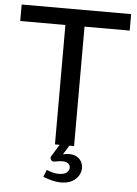

<svg xmlns="http://www.w3.org/2000/svg" viewBox="-58 -712 673 940"><g transform="rotate(5 279.0 -242.5)"><path d="M232 0V-587H10V-668H548V-587H326V0H303L275 45Q283 43 290.5 42Q298 41 305 41Q328 41 343.5 50Q359 59 366.5 73.5Q374 88 374 104Q374 123 363.5 141Q353 159 331.5 171Q310 183 277 183Q258 183 236.5 178Q215 173 189 163L203 128Q220 135 234.5 138.5Q249 142 261 142Q291 142 302.5 131Q314 120 314 108Q314 96 305 87.5Q296 79 276 79Q269 79 260.5 80Q252 81 243 83Q226 87 219.5 77Q213 67 220 57L255 0Z"/></g></svg>

Font: Atkinson Hyperlegible Next
Style: Regular
Weight: 400
Designer: Elliott Scott, Megan Eiswerth, Linus Boman, Theodore Petrosky, Letters from Sweden
Foundry: Applied Design Works, Letters from Sweden
Version: Version 2.001